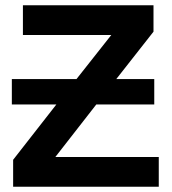

<svg xmlns="http://www.w3.org/2000/svg" viewBox="-20 -708 651 728"><path d="M24.9 -312V-408.2H270L401.9 -575.2H66.9V-688H562V-587.9L420.9 -408.2H564.9V-312H345.2L189.9 -112.8H582V0H29.8V-102.1L193.8 -312Z"/></svg>

Font: Libra Sans Modern
Style: Bold
Weight: 700
Foundry: Stefan Peev, Context Ltd
Version: Version 1.000